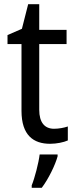

<svg xmlns="http://www.w3.org/2000/svg" viewBox="-20 -679 364 920"><path d="M239 -62C194 -62 168 -92 168 -153V-468H299V-536H168V-659H115L85 -541L16 -511V-468H83V-148C83 -30 141 10 220 10C251 10 285 3 305 -6V-73C288 -67 262 -62 239 -62ZM256 70V61H170C165 103 146 175 132 209V221H180C212 179 245 111 256 70Z"/></svg>

Font: Noto Sans Bengali UI SemiCondensed
Style: Regular
Weight: 400
Width: 4
Designer: Jelle Bosma - Monotype Design Team
Foundry: Monotype Imaging Inc.
Version: Version 2.003